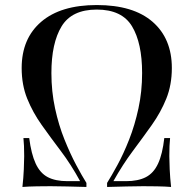

<svg xmlns="http://www.w3.org/2000/svg" viewBox="-20 -742 768 762"><path d="M364 -722Q509 -722 585.5 -655.5Q662 -589 662 -472Q662 -405 640 -350.5Q618 -296 582.5 -246Q547 -196 507 -142.5Q467 -89 430 -23H480Q528 -23 559 -39Q590 -55 607.5 -93Q625 -131 632 -194H655Q652 -167 652 -122Q652 -104 653.5 -70Q655 -36 659 0Q635 -2 603 -2.5Q571 -3 548 -3Q517 -3 482 -2Q447 -1 405 0V-16Q422 -43 446 -87Q470 -131 492.5 -188Q515 -245 529.5 -312Q544 -379 544 -452Q544 -571 504 -637.5Q464 -704 364 -704Q265 -704 224.5 -637.5Q184 -571 184 -452Q184 -379 198.5 -312Q213 -245 236 -188Q259 -131 282.5 -87Q306 -43 323 -16V0Q281 -1 246.5 -2Q212 -3 181 -3Q158 -3 126 -2.5Q94 -2 69 0Q73 -36 74.5 -70Q76 -104 76 -122Q76 -167 73 -194H96Q104 -131 121.5 -93Q139 -55 169.5 -39Q200 -23 248 -23H298Q262 -89 221.5 -142.5Q181 -196 145.5 -246Q110 -296 88 -350.5Q66 -405 66 -472Q66 -589 143.5 -655.5Q221 -722 364 -722Z"/></svg>

Font: Playfair Display Medium
Style: Regular
Weight: 500
Designer: Claus Eggers Sørensen
Foundry: Claus Eggers Sørensen
Version: Version 1.203